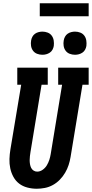

<svg xmlns="http://www.w3.org/2000/svg" viewBox="-20 -1150 564 1178"><path d="M205 8Q176 8 147.5 0.5Q119 -7 97.5 -23.5Q76 -40 62.5 -64.5Q49 -89 43 -117Q37 -145 38 -174.5Q39 -204 44 -234L110 -630H86V-735H273V-630H235L167 -217Q165 -204 163.5 -192Q162 -180 162 -167.5Q162 -155 164 -143Q166 -131 171 -120.5Q176 -110 186 -103.5Q196 -97 208 -97Q226 -97 242 -108.5Q258 -120 267.5 -136Q277 -152 282.5 -169Q288 -186 291 -204L361 -630H337V-735H524V-630H486L413 -187Q409 -162 401 -137.5Q393 -113 379.5 -90Q366 -67 347 -47.5Q328 -28 304.5 -15Q281 -2 255.5 3Q230 8 205 8ZM440 -814Q423 -814 407.5 -820Q392 -826 382.5 -839Q373 -852 370.5 -868.5Q368 -885 371 -902Q373 -914 379 -925Q385 -936 395 -943Q405 -950 417 -953Q429 -956 440 -956Q457 -956 472.5 -950Q488 -944 497.5 -931Q507 -918 509.5 -901.5Q512 -885 510 -868Q508 -856 502 -845Q496 -834 485.5 -827Q475 -820 463.5 -817Q452 -814 440 -814ZM240 -814Q223 -814 207.5 -820Q192 -826 182.5 -839Q173 -852 170.5 -868.5Q168 -885 171 -902Q173 -914 179 -925Q185 -936 195 -943Q205 -950 217 -953Q229 -956 240 -956Q257 -956 272.5 -950Q288 -944 297.5 -931Q307 -918 309.5 -901.5Q312 -885 310 -868Q308 -856 302 -845Q296 -834 285.5 -827Q275 -820 263.5 -817Q252 -814 240 -814ZM224 -1050V-1130H524V-1050Z"/></svg>

Font: Iosevka Slab Extrabold Oblique
Style: Regular
Weight: 800
Italic angle: -9°
Monospace: yes
Designer: Belleve Invis
Foundry: Belleve Invis
Version: Version 11.1.1; ttfautohint (v1.8.3)